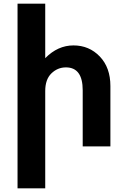

<svg xmlns="http://www.w3.org/2000/svg" viewBox="-20 -793 683 1040"><path d="M225 -300V227H75V-773H225V-478Q293 -547 378 -547Q463 -547 520.5 -487Q578 -427 578 -327V0H428V-304Q428 -428 337 -428Q292 -428 258.5 -395.5Q225 -363 225 -300Z"/></svg>

Font: Montserrat_am3
Style: Bold
Weight: 700
Designer: Julieta Ulanovsky
Foundry: Julieta Ulanovsky. Armenina letters added by Vahan Hovhannisyan
Version: Version 2.001